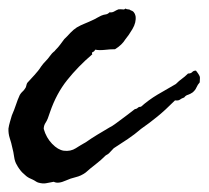

<svg xmlns="http://www.w3.org/2000/svg" viewBox="-50 -389 486 447"><path d="M406.2 -224.6Q416 -212.4 415.5 -208Q415 -204.6 415 -197.3Q410.2 -191.9 407.2 -185.1Q404.8 -179.2 398.4 -173.8Q392.6 -169.9 388.2 -168.5Q382.3 -167 378.9 -162.1Q372.1 -159.7 369.1 -157.2Q365.7 -154.3 357.4 -155.3Q334 -131.8 315.9 -117.2Q297.9 -102.5 278.3 -88.9Q263.7 -76.2 247.6 -65.4Q231.4 -54.7 214.8 -43.9Q208.5 -37.6 206.1 -34.7Q202.6 -30.3 196.3 -27.3Q185.1 -16.1 172.4 -6.3Q166 -1.5 160.4 3.2Q154.8 7.8 149.4 12.7Q138.7 20.5 126.5 23.4Q113.8 26.4 103.5 31.2Q85 39.6 75.2 34.2L57.1 37.6Q49.8 39.1 39.1 36.1Q36.1 35.2 33.2 33.2Q31.7 32.2 30 31.2Q28.3 30.3 26.4 29.3Q16.6 25.4 11.2 21Q5.9 16.6 2 12.7Q-1 9.8 -4.9 4.4Q-8.8 -1 -10.7 -4.9Q-15.6 -12.7 -17.1 -23.9Q-18.6 -35.2 -21.5 -45.9Q-23.4 -55.7 -27.3 -67.4Q-30.8 -78.1 -30.3 -89.8Q-29.8 -93.8 -28.8 -97.7Q-27.8 -101.6 -26.9 -105L-22.5 -120.1Q-19.5 -127 -17.1 -133.3Q-14.6 -139.6 -12.7 -145.5Q-9.3 -156.2 -3.9 -168Q-1 -172.9 2.4 -175.8Q5.9 -178.7 8.8 -183.6Q10.3 -185.1 11.2 -189.5Q12.2 -194.3 13.7 -196.3L30.3 -214.4Q34.7 -219.2 38.6 -224.1Q42.5 -229 45.9 -234.4Q48.3 -237.8 51 -241Q53.7 -244.1 56.2 -246.6Q58.6 -249 61.3 -252.2Q64 -255.4 66.4 -258.8Q71.8 -266.1 74.7 -268.1Q77.1 -269.5 79.1 -272.5Q85 -278.3 89.8 -284.7Q94.7 -291 99.6 -297.9Q103 -301.3 106.7 -304.9Q110.4 -308.6 113.8 -312.5Q120.6 -319.8 128.9 -325.2Q138.2 -330.6 147 -334Q151.9 -335.9 156.7 -338.1Q161.6 -340.3 167 -342.8Q172.4 -345.2 176.3 -347.7Q180.2 -350.1 185.5 -352.5Q191.4 -355 196.3 -355.5Q200.7 -356 205.1 -360.4Q210.9 -359.4 215.8 -362.3Q220.7 -365.2 225.6 -367.2Q230.5 -367.7 234.9 -367.2Q239.3 -366.2 242.2 -369.1Q244.6 -367.2 248.5 -367.2Q252 -367.2 253.9 -365.2Q263.2 -362.8 265.6 -351.6Q267.6 -336.9 258.3 -321.3Q249 -305.7 242.2 -297.9Q233.9 -284.2 217.8 -274.4Q206.5 -274.4 193.8 -272.9Q180.7 -271.5 171.9 -273.4Q169.4 -269 166.5 -268.1Q162.6 -266.6 165 -262.7Q131.8 -234.4 106.4 -202.6Q81.1 -170.9 66.4 -127.9Q61 -110.4 56.6 -104Q51.8 -97.2 51.8 -88.9Q57.6 -68.4 71.3 -54.2Q85 -40 98.6 -38.1Q114.3 -36.1 126.5 -43.9Q139.2 -52.2 149.4 -57.6Q156.2 -62.5 163.1 -66.9Q169.9 -71.3 176.3 -75.2L204.1 -91.8Q208 -93.8 211.9 -96.2Q215.8 -98.6 219.7 -101.6Q231.4 -109.9 242.7 -118.7Q248 -122.6 253.2 -126.7Q258.3 -130.9 263.7 -134.8Q268.1 -135.3 271 -138.2Q273.4 -140.6 278.3 -140.6Q295.9 -156.2 316.4 -168.5Q336.9 -180.7 359.4 -193.4Q367.2 -201.2 373.5 -205.6Q379.9 -210 387.7 -217.8Q394.5 -217.8 397.5 -221.2Q400.4 -224.6 406.2 -224.6Z"/></svg>

Font: Fasthand
Style: Regular
Weight: 400
Designer: Danh Hong
Version: Version 8.002; ttfautohint (v1.8.3)